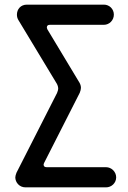

<svg xmlns="http://www.w3.org/2000/svg" viewBox="-20 -808 553 828"><path d="M96 -788C69 -788 53 -768 53 -745C53 -736 55 -729 59 -722L225 -447C229 -440 231 -432 231 -425C231 -421 229 -415 226 -407L51 -63C48 -55 46 -48 46 -43C46 -22 63 0 90 0H437C461 0 481 -19 481 -43C481 -67 461 -87 437 -87H181C172 -87 168 -91 168 -99C168 -99 169 -101 170 -105L324 -408C327 -416 329 -423 329 -429C329 -436 327 -444 323 -451L184 -682C183 -686 182 -688 182 -689C182 -697 186 -701 195 -701H428C452 -701 471 -721 471 -745C471 -769 452 -788 428 -788Z"/></svg>

Font: Fabada
Style: Regular
Weight: 400
Designer: deFharo
Foundry: deFharo.com
Version: Version 4.000 2011 initial release